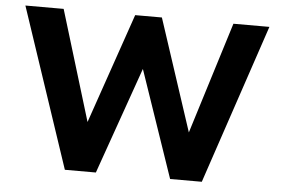

<svg xmlns="http://www.w3.org/2000/svg" viewBox="-50 -775 1236 845"><g transform="rotate(5 568.0 -352.5)"><path d="M265 0 29 -705H198L355 -189H336L514 -705H632L802 -188H787L948 -705H1107L870 0H730L564 -485H573L402 0Z"/></g></svg>

Font: Nunito Sans 9pt ExtraBold
Style: Regular
Weight: 800
Version: Version 3.101;gftools[0.9.27]